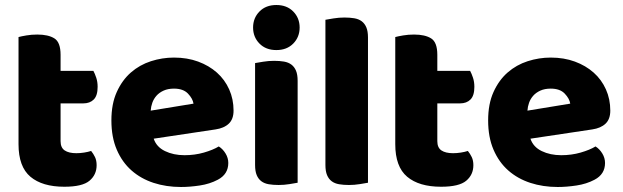

<svg xmlns="http://www.w3.org/2000/svg" viewBox="-20 -731 2488 767"><path d="M222 -167Q222 -141 238.5 -130Q255 -119 285 -119Q300 -119 316 -121.5Q332 -124 344 -128Q353 -117 359.5 -103.5Q366 -90 366 -71Q366 -33 337.5 -9Q309 15 237 15Q149 15 101.5 -25Q54 -65 54 -155V-583Q65 -586 85.5 -589.5Q106 -593 129 -593Q173 -593 197.5 -577.5Q222 -562 222 -512V-448H353Q359 -437 364.5 -420.5Q370 -404 370 -384Q370 -349 354.5 -333.5Q339 -318 313 -318H222Z M703 16Q644 16 593.5 -0.5Q543 -17 505.5 -50Q468 -83 446.5 -133Q425 -183 425 -250Q425 -316 446.5 -363.5Q468 -411 503 -441.5Q538 -472 583 -486.5Q628 -501 675 -501Q728 -501 771.5 -485Q815 -469 846.5 -441Q878 -413 895.5 -374Q913 -335 913 -289Q913 -255 894 -237Q875 -219 841 -214L594 -177Q605 -144 639 -127.5Q673 -111 717 -111Q758 -111 794.5 -121.5Q831 -132 854 -146Q870 -136 881 -118Q892 -100 892 -80Q892 -35 850 -13Q818 4 778 10Q738 16 703 16ZM675 -377Q651 -377 633.5 -369Q616 -361 605 -348.5Q594 -336 588.5 -320.5Q583 -305 582 -289L753 -317Q750 -337 731 -357Q712 -377 675 -377Z M991 -621Q991 -659 1016.5 -685Q1042 -711 1084 -711Q1126 -711 1151.5 -685Q1177 -659 1177 -621Q1177 -583 1151.5 -557Q1126 -531 1084 -531Q1042 -531 1016.5 -557Q991 -583 991 -621ZM1169 -1Q1158 1 1136.5 4.5Q1115 8 1093 8Q1071 8 1053.5 5Q1036 2 1024 -7Q1012 -16 1005.5 -31.5Q999 -47 999 -72V-479Q1010 -481 1031.5 -484.5Q1053 -488 1075 -488Q1097 -488 1114.5 -485Q1132 -482 1144 -473Q1156 -464 1162.5 -448.5Q1169 -433 1169 -408Z M1450 -1Q1439 1 1417.5 4.5Q1396 8 1374 8Q1352 8 1334.5 5Q1317 2 1305 -7Q1293 -16 1286.5 -31.5Q1280 -47 1280 -72V-652Q1291 -654 1312.5 -657.5Q1334 -661 1356 -661Q1378 -661 1395.5 -658Q1413 -655 1425 -646Q1437 -637 1443.5 -621.5Q1450 -606 1450 -581Z M1727 -167Q1727 -141 1743.5 -130Q1760 -119 1790 -119Q1805 -119 1821 -121.5Q1837 -124 1849 -128Q1858 -117 1864.5 -103.5Q1871 -90 1871 -71Q1871 -33 1842.5 -9Q1814 15 1742 15Q1654 15 1606.5 -25Q1559 -65 1559 -155V-583Q1570 -586 1590.5 -589.5Q1611 -593 1634 -593Q1678 -593 1702.5 -577.5Q1727 -562 1727 -512V-448H1858Q1864 -437 1869.5 -420.5Q1875 -404 1875 -384Q1875 -349 1859.5 -333.5Q1844 -318 1818 -318H1727Z M2208 16Q2149 16 2098.5 -0.5Q2048 -17 2010.5 -50Q1973 -83 1951.5 -133Q1930 -183 1930 -250Q1930 -316 1951.5 -363.5Q1973 -411 2008 -441.5Q2043 -472 2088 -486.5Q2133 -501 2180 -501Q2233 -501 2276.5 -485Q2320 -469 2351.5 -441Q2383 -413 2400.5 -374Q2418 -335 2418 -289Q2418 -255 2399 -237Q2380 -219 2346 -214L2099 -177Q2110 -144 2144 -127.5Q2178 -111 2222 -111Q2263 -111 2299.5 -121.5Q2336 -132 2359 -146Q2375 -136 2386 -118Q2397 -100 2397 -80Q2397 -35 2355 -13Q2323 4 2283 10Q2243 16 2208 16ZM2180 -377Q2156 -377 2138.5 -369Q2121 -361 2110 -348.5Q2099 -336 2093.5 -320.5Q2088 -305 2087 -289L2258 -317Q2255 -337 2236 -357Q2217 -377 2180 -377Z"/></svg>

Font: Baloo Bhai
Style: Regular
Weight: 400
Designer: Supriya Tembe, Noopur Datye and Ek Type
Foundry: Ek Type
Version: Version 1.443;PS 1.000;hotconv 16.6.51;makeotf.lib2.5.65220;